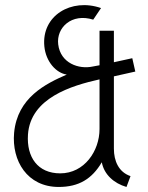

<svg xmlns="http://www.w3.org/2000/svg" viewBox="-20 -731 588 762"><path d="M498 -32C451 -48 432 -92 432 -141V-428L517 -447L505 -500L432 -484V-609H375V-472L348 -467C293 -455 220 -480 211 -555C203 -621 264 -680 350 -653L381 -699C263 -740 144 -669 156 -547C162 -486 203 -441 245 -435C162 -399 49 -344 36 -204C26 -93 88 11 213 11C293 11 345 -21 384 -87C393 -38 433 -3 482 11ZM375 -219C375 -132 315 -43 219 -43C130 -43 85 -107 91 -197C101 -342 263 -391 375 -416Z"/></svg>

Font: Advent Pro
Style: Regular
Weight: 400
Designer: Andreas Kalpakidis
Foundry: Andreas Kalpakidis
Version: Version 2.002 2008